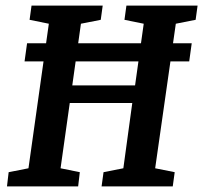

<svg xmlns="http://www.w3.org/2000/svg" viewBox="-20 -668 728 688"><path d="M68 -448 77 -513H667L658 -448ZM5 0 11 -51 82 -65 155 -583 86 -597 93 -648H348L341 -597L270 -583L239 -362H464L495 -583L426 -597L433 -648H688L681 -597L610 -583L536 -65L606 -51L599 0H344L351 -51L422 -65L454 -299H230L197 -65L266 -51L260 0Z"/></svg>

Font: Faustina Light SemiBold
Style: Italic
Weight: 600
Italic angle: -8°
Version: Version 1.200